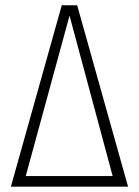

<svg xmlns="http://www.w3.org/2000/svg" viewBox="-20 -704 523 724"><path d="M271 -684.1 462.9 0H21L212.9 -684.1ZM242.2 -645 77.1 -40H404.8Z"/></svg>

Font: Fira Sans Compressed ExtraLight
Style: Regular
Weight: 250
Width: 1
Designer: Carrois Corporate & Edenspiekermann AG
Foundry: Carrois Corporate GbR & Edenspiekermann AG
Version: Version 4.203;PS 004.203;hotconv 1.0.88;makeotf.lib2.5.64775